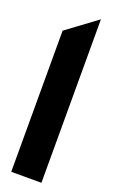

<svg xmlns="http://www.w3.org/2000/svg" viewBox="-134 -700 437 735"><g transform="rotate(20 84.0 -333.0)"><path d="M19 0H142V-666L19 -575Z"/></g></svg>

Font: Charger Sport
Style: UltNrw
Weight: 1000
Designer: Jasper
Foundry: Cannot Into Space Fonts
Version: Version 1.1